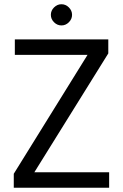

<svg xmlns="http://www.w3.org/2000/svg" viewBox="-20 -886 580 906"><path d="M45 0V-66L393 -627H50V-700H491V-634L142 -73H495V0ZM270 -766Q250 -766 235 -781Q220 -796 220 -816Q220 -836 235 -851Q250 -866 270 -866Q290 -866 305 -851Q320 -836 320 -816Q320 -796 305 -781Q290 -766 270 -766Z"/></svg>

Font: DM Sans 16pt
Style: Regular
Weight: 400
Version: Version 4.004;gftools[0.9.30]